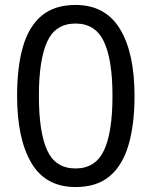

<svg xmlns="http://www.w3.org/2000/svg" viewBox="-20 -745 612 775"><path d="M523 -358Q523 -243 499 -160.5Q475 -78 423 -34Q371 10 285 10Q164 10 106.5 -87.5Q49 -185 49 -358Q49 -474 72.5 -556Q96 -638 148 -681.5Q200 -725 285 -725Q405 -725 464 -628.5Q523 -532 523 -358ZM137 -358Q137 -211 170.5 -138Q204 -65 285 -65Q365 -65 399.5 -137.5Q434 -210 434 -358Q434 -504 399.5 -577Q365 -650 285 -650Q204 -650 170.5 -577Q137 -504 137 -358Z"/></svg>

Font: Noto Sans Old North Arabian
Style: Regular
Weight: 400
Designer: Monotype Design Team
Foundry: Monotype Imaging Inc.
Version: Version 2.001; ttfautohint (v1.8.4.7-5d5b)